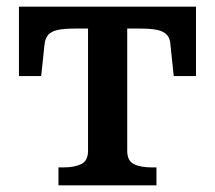

<svg xmlns="http://www.w3.org/2000/svg" viewBox="-20 -558 647 578"><path d="M303 -472V-538H570V-329H503L493 -424Q492 -443 482 -453.5Q472 -464 453 -468Q434 -472 402 -472ZM304 -472H205Q174 -472 154.5 -468Q135 -464 125.5 -453.5Q116 -443 114 -424L104 -329H37V-538H304ZM363 -104Q363 -74 383 -64Q403 -54 438 -54H451V0H156V-54H170Q204 -54 224.5 -64Q245 -74 245 -104V-538H363Z"/></svg>

Font: Roboto Serif Medium
Style: Regular
Weight: 500
Designer: Greg Gazdowicz
Foundry: Commercial Type
Version: Version 1.008